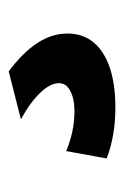

<svg xmlns="http://www.w3.org/2000/svg" viewBox="58 -126 285 441"><g transform="rotate(-90 200.5 94.5)"><path d="M174 217Q109 217 57 197L74 104Q95 113 118.5 118Q142 123 164 123Q186 123 200 118.5Q214 114 222 106.5Q230 99 230 87Q230 68 208.5 45Q187 22 147 0L257 -28Q300 4 322 37.5Q344 71 344 107Q344 142 324 166.5Q304 191 266 204Q228 217 174 217Z"/></g></svg>

Font: M PLUS 2 SemiBold
Style: Regular
Weight: 600
Designer: Coji Morishita
Foundry: UNDERFOREST DESIGN
Version: Version 1.001